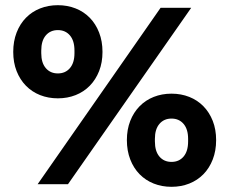

<svg xmlns="http://www.w3.org/2000/svg" viewBox="-20 -710 883 740"><path d="M599 -680H717L242 0H125ZM31 -510Q31 -551 44 -584.5Q57 -618 80 -641.5Q103 -665 134.5 -677.5Q166 -690 203 -690Q240 -690 271.5 -677.5Q303 -665 326 -641.5Q349 -618 362 -584.5Q375 -551 375 -510Q375 -469 362 -436Q349 -403 326 -379.5Q303 -356 271.5 -343.5Q240 -331 203 -331Q166 -331 134.5 -343.5Q103 -356 80 -379.5Q57 -403 44 -436Q31 -469 31 -510ZM139 -505Q139 -468 156.5 -447.5Q174 -427 203 -427Q232 -427 249.5 -447.5Q267 -468 267 -505V-515Q267 -553 249.5 -573.5Q232 -594 203 -594Q174 -594 156.5 -573.5Q139 -553 139 -515ZM469 -170Q469 -211 482 -244Q495 -277 518 -300.5Q541 -324 572.5 -336.5Q604 -349 641 -349Q678 -349 709.5 -336.5Q741 -324 764 -300.5Q787 -277 800 -244Q813 -211 813 -170Q813 -129 800 -95.5Q787 -62 764 -38.5Q741 -15 709.5 -2.5Q678 10 641 10Q604 10 572.5 -2.5Q541 -15 518 -38.5Q495 -62 482 -95.5Q469 -129 469 -170ZM577 -165Q577 -127 594.5 -106.5Q612 -86 641 -86Q670 -86 687.5 -106.5Q705 -127 705 -165V-175Q705 -212 687.5 -232.5Q670 -253 641 -253Q612 -253 594.5 -232.5Q577 -212 577 -175Z"/></svg>

Font: CyStack Display SemiBold
Style: Regular
Weight: 600
Designer: Weizhong Zhang
Foundry: 本地遙控
Version: Version 1.000;Glyphs 3.1.2 (3151)